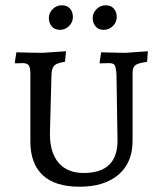

<svg xmlns="http://www.w3.org/2000/svg" viewBox="-20 -698 615 727"><path d="M297 -43C255.7 -43 224 -55.8 202 -81.5C180 -107.2 169 -143.7 169 -191L175 -420C176.3 -434.7 180.3 -445 187 -451C193.7 -457 206.7 -461.3 226 -464L230 -504L141 -498C117.7 -498 84.7 -498.7 42 -500L36 -461L38 -458L65 -459C77 -459 85 -456.2 89 -450.5C93 -444.8 95 -433.7 95 -417V-162C95 -106.7 110.5 -64.3 141.5 -35C172.5 -5.7 219.2 9 281.5 9C343.8 9 392.8 -6.2 428.5 -36.5C464.2 -66.8 482 -109.7 482 -165V-421C482 -435.7 485.3 -445.7 492 -451C498.7 -456.3 513.7 -460.7 537 -464L540 -504L456 -498C435.3 -498 404.3 -498.7 363 -500L357 -461L358 -458L392 -459C403.3 -459 410.7 -456.5 414 -451.5C417.3 -446.5 419.7 -435 421 -417L425 -166C425 -84 382.3 -43 297 -43ZM407.5 -599.5C417.2 -609.2 422 -620.5 422 -633.5C422 -646.5 418.3 -657.2 411 -665.5C403.7 -673.8 393.3 -678 380 -678C366.7 -678 355.2 -673.2 345.5 -663.5C335.8 -653.8 331 -642.7 331 -630C331 -617.3 334.7 -606.7 342 -598C349.3 -589.3 359.7 -585 373 -585C386.3 -585 397.8 -589.8 407.5 -599.5ZM241.5 -599.5C251.2 -609.2 256 -620.5 256 -633.5C256 -646.5 252.3 -657.2 245 -665.5C237.7 -673.8 227.3 -678 214 -678C200.7 -678 189.2 -673.2 179.5 -663.5C169.8 -653.8 165 -642.7 165 -630C165 -617.3 168.7 -606.7 176 -598C183.3 -589.3 193.7 -585 207 -585C220.3 -585 231.8 -589.8 241.5 -599.5Z"/></svg>

Font: Alegreya SC
Style: Regular
Weight: 400
Designer: Juan Pablo del Peral
Foundry: Juan Pablo del Peral
Version: Version 1.003